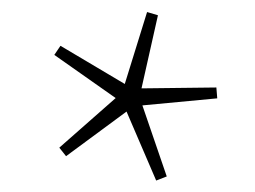

<svg xmlns="http://www.w3.org/2000/svg" viewBox="-20 -702 435 327"><path d="M264 -401.5 246 -394.5 195.5 -512 92.5 -436 81 -450.5 177 -535 72.5 -608.5 83 -624 192.5 -559 230.5 -681.5 249 -676 221 -551.5 348.5 -553 350 -534.5 222.5 -522.5Z"/></svg>

Font: Newsreader ExtraLight
Style: Regular
Weight: 250
Designer: Hugues Gentile
Foundry: Production Type
Version: Version 1.003